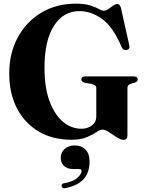

<svg xmlns="http://www.w3.org/2000/svg" viewBox="-20 -734 781 1029"><path d="M663 -9.5Q663 15.5 642 15.5Q627.5 15.5 606.2 1.8Q585 -12 564 -25.8Q543 -39.5 528 -39.5Q516.5 -39.5 497 -26Q477.5 -12.5 445.2 1.2Q413 15 363 15Q261.5 15 186.8 -29.5Q112 -74 70.8 -153.8Q29.5 -233.5 29.5 -339.5Q29.5 -449.5 75.5 -534Q121.5 -618.5 202.2 -666.5Q283 -714.5 388 -714.5Q433.5 -714.5 463 -705Q492.5 -695.5 509.8 -686Q527 -676.5 536 -676.5Q548 -676.5 560.8 -685.5Q573.5 -694.5 586 -703.5Q598.5 -712.5 609.5 -712.5Q622.5 -712.5 628 -692L673 -490.5Q678 -471 659.5 -466.5Q641 -462 632.5 -480.5Q586.5 -589.5 527.8 -632Q469 -674.5 405.5 -674.5Q320 -674.5 269.2 -596Q218.5 -517.5 218.5 -371Q218.5 -265.5 245.2 -192.5Q272 -119.5 317 -81.8Q362 -44 417 -44Q449.5 -44 472.8 -62Q496 -80 496 -108V-263Q496 -279 471.5 -284L435 -290.5Q416 -295 416 -308Q416 -324.5 438 -324.5H695.5Q718 -324.5 718 -308.5Q718 -297 702 -291L682.5 -285.5Q663 -279.5 663 -263ZM376 172Q339.5 172 322.5 154.5Q305.5 137 305.5 112Q305.5 82.5 326.8 64Q348 45.5 380.5 45.5Q416.5 45.5 438.2 67.5Q460 89.5 460 132Q460 249.5 331 274Q313.5 278 310.5 264.5Q307 252 323 248Q370 240.5 393.5 220Q417 199.5 417 182.5Q417 172 405 172Z"/></svg>

Font: Fraunces 72pt
Style: Bold
Weight: 700
Version: Version 1.000;[b76b70a41]